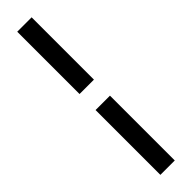

<svg xmlns="http://www.w3.org/2000/svg" viewBox="-387 -829 1085 1085"><g transform="rotate(-45 155.5 -286.0)"><path d="M98 -360H213V-858H98ZM98 286H213V-232H98Z"/></g></svg>

Font: ChiuKong Gothic MN Heavy
Style: Regular
Weight: 900
Designer: Ryoko NISHIZUKA 西塚涼子 (kana, bopomofo & ideographs); Paul D. Hunt (Latin, Greek & Cyrillic); Sandoll Communications 산돌커뮤니
Foundry: Adobe
Version: Version 1.300